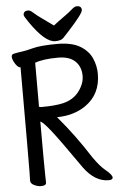

<svg xmlns="http://www.w3.org/2000/svg" viewBox="-61 -944 622 1002"><g transform="rotate(-5 250.0 -442.5)"><path d="M112.8 17.1Q96.2 17.1 77.1 8.1Q58.1 -1 58.1 -17.1Q58.1 -28.8 59.1 -58.3Q60.1 -87.9 60.1 -609.9Q43 -609.9 24.9 -646Q19 -660.2 19 -668Q19 -682.1 33.2 -684.1Q50.8 -688 73.5 -690.9Q96.2 -693.8 130.9 -703.1Q172.9 -714.8 262.2 -714.8Q336.9 -714.8 380.4 -689Q423.8 -663.1 441.4 -623Q459 -583 459 -541Q459 -434.1 377.9 -377.9Q314 -334 224.1 -334H227.1Q317.9 -227.1 392.1 -109.9Q429.2 -57.1 455.1 -37.1Q488.8 -9.8 488.8 4.9Q488.8 17.1 466.8 17.1Q396 17.1 338.9 -60.1Q231.9 -213.9 191.9 -264.4Q151.9 -314.9 138.2 -318.8Q138.2 -81.1 139.2 -48.6Q140.1 -16.1 140.1 1Q140.1 17.1 112.8 17.1ZM152.8 -394Q222.2 -394 264.2 -403.8Q333 -419.9 363.8 -480Q378.9 -507.8 378.9 -537.1Q378.9 -585 348.9 -614Q318.8 -643.1 259.8 -643.1Q181.2 -643.1 138.2 -627V-403.8L137.2 -399.9Q137.2 -394 152.8 -394ZM252 -730Q199.2 -730 123 -840.8Q100.1 -874 100.1 -879.9Q100.1 -901.9 125 -901.9Q136.2 -901.9 151.1 -887.9Q166 -874 196.5 -852.5Q227.1 -831.1 252.9 -812Q276.9 -831.1 307.4 -852.5Q337.9 -874 353 -887.9Q368.2 -901.9 379.9 -901.9Q404.8 -901.9 404.8 -879.9Q404.8 -861.8 326.2 -775.9Q308.1 -756.8 296.1 -743.4Q284.2 -730 252 -730Z"/></g></svg>

Font: LXGW WenKai Mono GB Screen
Style: Regular
Weight: 400
Monospace: yes
Designer: LXGW / Fontworks Inc.
Foundry: LXGW / Fontworks Inc.
Version: Version 1.510;January 18,2025